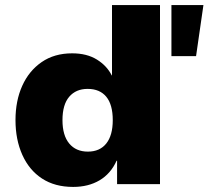

<svg xmlns="http://www.w3.org/2000/svg" viewBox="-20 -725 821 756"><path d="M268 11Q196 11 145.5 -22Q95 -55 68 -115Q41 -175 41 -252Q41 -328 67.5 -387Q94 -446 144 -480.5Q194 -515 264 -515Q322 -515 361.5 -490.5Q401 -466 420 -428H421V-705H610V0H441V-92H439Q416 -41 372 -15Q328 11 268 11ZM326 -128Q373 -128 398.5 -160Q424 -192 424 -252Q424 -313 398.5 -344Q373 -375 325 -375Q279 -375 252.5 -344Q226 -313 226 -252Q226 -192 252.5 -160Q279 -128 326 -128ZM655 -504V-705H781L752 -504Z"/></svg>

Font: Nunito Sans 8pt Black
Style: Regular
Weight: 900
Version: Version 3.101;gftools[0.9.27]